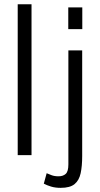

<svg xmlns="http://www.w3.org/2000/svg" viewBox="-20 -740 475 916"><path d="M64.5 0V-719.7H130.4V0ZM269.5 156.2Q243.7 156.2 223.6 150.1Q203.6 144 189 136.2L202.6 86.4Q212.4 90.3 225.8 95.7Q239.3 101.1 259.3 101.1Q280.8 101.1 293.5 89.6Q306.2 78.1 306.2 44.4V-499.5H372.1V4.4Q372.1 52.7 364.7 86.7Q357.4 120.6 335.7 138.4Q314 156.2 269.5 156.2ZM305.7 -601.1V-704.6H372.6V-601.1Z"/></svg>

Font: Pontano Sans Light
Style: Regular
Weight: 300
Designer: Vernon Adams
Foundry: Vernon Adams
Version: Version 2.001